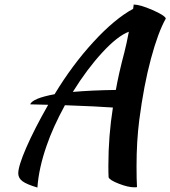

<svg xmlns="http://www.w3.org/2000/svg" viewBox="-20 -756 756 852"><path d="M146 76.2Q98.1 62 79.6 48.1Q61 34.2 61 13.2Q61 -19 96.4 -100.6Q131.8 -182.1 193.8 -291Q125.5 -293 113.8 -293Q124.5 -319.8 222.2 -337.9Q300.8 -467.8 394.8 -570.1Q488.8 -672.4 570.8 -716.8Q571.3 -720.2 571.8 -724.6Q572.3 -729 572.8 -731.7Q573.2 -734.4 573.2 -735.8Q601.1 -735.8 656.5 -711.7Q711.9 -687.5 715.8 -673.8Q681.6 -613.3 649.9 -495.8Q618.2 -378.4 598.1 -224.1Q585.9 -128.9 585.9 -19Q585.9 41 587.9 74.2Q585 75.2 576.2 75.2Q548.3 75.2 507.6 59.3Q466.8 43.5 461.9 30.8Q460.9 13.7 460.9 -21Q460.9 -151.9 481 -278.8Q417 -283.7 268.1 -289.1Q214.4 -190.4 187 -109.9Q151.9 -9.3 146 76.2ZM532.2 -524.9Q541.5 -561 551.8 -615.2Q502 -596.7 434.1 -523.2Q366.2 -449.7 303.2 -348.1Q387.2 -355.5 494.1 -356.9Q506.8 -429.7 532.2 -524.9Z"/></svg>

Font: Kaushan Script
Style: Regular
Weight: 400
Designer: Pablo Impallari
Foundry: Pablo Impallari
Version: Version 1.002